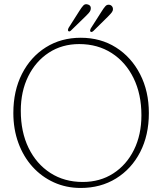

<svg xmlns="http://www.w3.org/2000/svg" viewBox="-20 -894 784 928"><path d="M370.5 -711.5Q466.5 -711.5 540.8 -664.5Q615 -617.5 657.2 -535.2Q699.5 -453 699.5 -347.5Q699.5 -240.5 657.5 -159Q615.5 -77.5 541 -31.5Q466.5 14.5 370 14.5Q300 14.5 240.5 -12.5Q181 -39.5 137 -88.2Q93 -137 68.8 -203.2Q44.5 -269.5 44.5 -348Q44.5 -455 86.2 -537Q128 -619 201.5 -665.2Q275 -711.5 370.5 -711.5ZM663.5 -337Q663.5 -439 625.5 -516.5Q587.5 -594 519.8 -637.5Q452 -681 363 -681Q280 -681 216.2 -639.5Q152.5 -598 116.5 -525.2Q80.5 -452.5 80.5 -358.5Q80.5 -256 118.2 -178.8Q156 -101.5 223.5 -58Q291 -14.5 380 -14.5Q463.5 -14.5 527.5 -55.8Q591.5 -97 627.5 -169.8Q663.5 -242.5 663.5 -337ZM363.5 -841Q374 -858 382.5 -867.2Q391 -876.5 404 -872.5Q423.5 -867 417.5 -845Q415 -837.5 408.2 -830.2Q401.5 -823 394.5 -816L323.5 -747Q316 -739 310 -744Q306 -748.5 312 -760ZM471 -838.5Q481.5 -855.5 489.8 -864.5Q498 -873.5 511 -870.5Q519 -868 523.2 -860.8Q527.5 -853.5 525 -843Q522 -835 515 -827.8Q508 -820.5 501.5 -813.5L431 -744Q422.5 -736.5 417 -741.5Q413.5 -746 419 -757Z"/></svg>

Font: Fraunces 72pt S100 Thin
Style: Regular
Weight: 100
Version: Version 1.000; ttfautohint (v1.8.3)